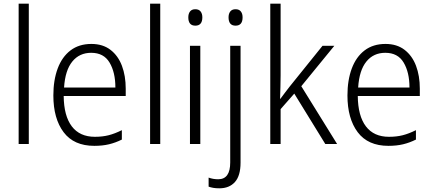

<svg xmlns="http://www.w3.org/2000/svg" viewBox="-20 -780 2345 1040"><path d="M136 0H81V-760H136Z M475 -542Q537 -542 578.5 -510Q620 -478 640.5 -423.5Q661 -369 661 -300V-260H325Q326 -152 369 -95.5Q412 -39 494 -39Q535 -39 568.5 -47.5Q602 -56 640 -75V-24Q606 -7 570.5 1.5Q535 10 491 10Q380 10 324.5 -64Q269 -138 269 -263Q269 -346 292.5 -409Q316 -472 362 -507Q408 -542 475 -542ZM474 -494Q410 -494 371.5 -446.5Q333 -399 327 -306H605Q605 -388 573.5 -441Q542 -494 474 -494Z M848 0H793V-760H848Z M1038 -730Q1057 -730 1066.5 -718Q1076 -706 1076 -686Q1076 -641 1038 -641Q1000 -641 1000 -686Q1000 -706 1009.5 -718Q1019 -730 1038 -730ZM1065 -532V0H1009V-532Z M1218 -686Q1218 -706 1227.5 -718Q1237 -730 1256 -730Q1275 -730 1284.5 -718Q1294 -706 1294 -686Q1294 -641 1256 -641Q1218 -641 1218 -686ZM1168 240Q1149 240 1135 237.5Q1121 235 1110 231V182Q1134 191 1162 191Q1227 191 1227 100V-532H1283V101Q1283 172 1252.5 206Q1222 240 1168 240Z M1500 -373Q1500 -342 1499 -309.5Q1498 -277 1497 -245H1499Q1511 -261 1524 -278.5Q1537 -296 1549 -311L1727 -532H1791L1612 -313L1806 0H1742L1574 -273L1500 -189V0H1444V-760H1500Z M2068 -542Q2130 -542 2171.5 -510Q2213 -478 2233.5 -423.5Q2254 -369 2254 -300V-260H1918Q1919 -152 1962 -95.5Q2005 -39 2087 -39Q2128 -39 2161.5 -47.5Q2195 -56 2233 -75V-24Q2199 -7 2163.5 1.5Q2128 10 2084 10Q1973 10 1917.5 -64Q1862 -138 1862 -263Q1862 -346 1885.5 -409Q1909 -472 1955 -507Q2001 -542 2068 -542ZM2067 -494Q2003 -494 1964.5 -446.5Q1926 -399 1920 -306H2198Q2198 -388 2166.5 -441Q2135 -494 2067 -494Z"/></svg>

Font: Noto Sans Khmer UI SemiCondensed Light
Style: Regular
Weight: 300
Width: 4
Designer: Danh Hong and the Monotype Design Team
Foundry: Monotype Imaging Inc.
Version: Version 2.002; ttfautohint (v1.8.4.7-5d5b)